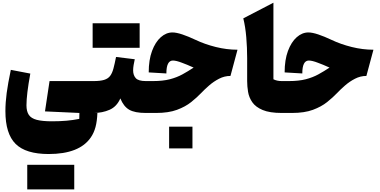

<svg xmlns="http://www.w3.org/2000/svg" viewBox="-20 -846 2843 1438"><path d="M207 -294.9Q178.2 -138.7 178.2 -57.1Q178.2 -12.2 195.8 14.2Q213.4 40.5 255.1 51.5Q296.9 62.5 369.1 62.5Q428.7 62.5 478.3 58.1Q527.8 53.7 573.7 44.4L574.7 0Q448.2 -6.8 316.9 -11.7L351.1 -238.8H681.2V0H709.5Q707 62 695.3 105.5Q683.6 148.9 660.6 182.6Q575.7 307.6 344.2 307.6Q173.3 307.6 96.9 231.7Q20.5 155.8 20.5 -13.7Q20.5 -77.6 30 -149.2Q39.6 -220.7 61 -322.8ZM184.1 572.3V388.2H536.1V572.3Z M673.8 -487.8V-671.9H1025.9V-487.8ZM681.2 0Q669.4 0 663.6 -8.3Q657.7 -16.6 657.7 -41V-197.8Q657.7 -222.2 663.6 -230.5Q669.4 -238.8 681.2 -238.8Q731 -238.8 760 -247.8Q789.1 -256.8 804.7 -277.3Q820.3 -297.9 829.6 -332.8Q838.9 -367.7 849.1 -419.4L989.3 -402.3Q984.4 -379.9 980.7 -358.6Q977.1 -337.4 977.1 -318.8Q977.1 -283.2 996.6 -261Q1016.1 -238.8 1072.3 -238.8H1072.8V0H1072.3Q989.7 0 947.8 -24.2Q905.8 -48.3 881.3 -108.9Q854.5 -47.4 800.5 -23.7Q746.6 0 681.2 0Z M1271.5 -603Q1301.3 -603 1346.2 -587.9Q1391.1 -572.8 1444.8 -547.4Q1513.7 -514.6 1595.9 -494.1Q1678.2 -473.6 1758.8 -473.6L1706.1 -277.3Q1661.1 -277.3 1620.6 -256.3Q1580.1 -235.4 1545.9 -205.6Q1511.7 -175.8 1485.8 -148.4Q1454.6 -115.7 1411.6 -81.3Q1368.7 -46.9 1305.4 -23.4Q1242.2 0 1148.9 0H1072.8Q1061 0 1055.2 -8.3Q1049.3 -16.6 1049.3 -41V-197.8Q1049.3 -222.2 1055.2 -230.5Q1061 -238.8 1072.8 -238.8H1125Q1199.2 -238.8 1252 -252.4Q1304.7 -266.1 1346.4 -289.1Q1388.2 -312 1430.2 -339.8Q1404.8 -351.1 1382.8 -360.4Q1360.8 -369.6 1342.8 -376Q1299.8 -392.6 1274.9 -392.6Q1226.1 -392.6 1226.1 -295.9L1093.8 -303.7Q1093.8 -397.5 1118.7 -464.4Q1143.6 -531.2 1184.1 -567.1Q1224.6 -603 1271.5 -603ZM1246.6 102.5H1421.4V265.6H1246.6Z M2027.8 -825.7V-252.4Q2053.7 -238.8 2090.3 -238.8H2090.8V0H2090.3Q1999.5 0 1947 -22.2Q1894.5 -44.4 1869.6 -80.3Q1844.7 -116.2 1837.9 -158Q1831.1 -199.7 1831.1 -238.8V-410.6Q1831.1 -489.3 1824.5 -567.1Q1817.9 -645 1802.2 -708.5Z M2289.6 -603Q2319.3 -603 2364.3 -587.9Q2409.2 -572.8 2462.9 -547.4Q2531.7 -514.6 2614 -494.1Q2696.3 -473.6 2776.9 -473.6L2724.1 -277.3Q2679.2 -277.3 2638.7 -256.3Q2598.1 -235.4 2564 -205.6Q2529.8 -175.8 2503.9 -148.4Q2472.7 -115.7 2429.7 -81.3Q2386.7 -46.9 2323.5 -23.4Q2260.3 0 2167 0H2090.8Q2079.1 0 2073.2 -8.3Q2067.4 -16.6 2067.4 -41V-197.8Q2067.4 -222.2 2073.2 -230.5Q2079.1 -238.8 2090.8 -238.8H2143.1Q2217.3 -238.8 2270 -252.4Q2322.8 -266.1 2364.5 -289.1Q2406.2 -312 2448.2 -339.8Q2422.9 -351.1 2400.9 -360.4Q2378.9 -369.6 2360.8 -376Q2317.9 -392.6 2293 -392.6Q2244.1 -392.6 2244.1 -295.9L2111.8 -303.7Q2111.8 -397.5 2136.7 -464.4Q2161.6 -531.2 2202.1 -567.1Q2242.7 -603 2289.6 -603Z"/></svg>

Font: Pinar-DS3-FD Black
Style: Regular
Weight: 900
Designer: Amin Abedi
Version: Version 3.000